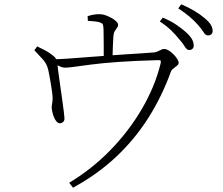

<svg xmlns="http://www.w3.org/2000/svg" viewBox="-20 -813 1040 894"><path d="M861 -580Q850 -580 840.5 -596Q831 -612 814 -631Q798 -651 777 -671.5Q756 -692 724 -713L738 -731Q776 -715 802 -697Q828 -679 845 -664Q865 -646 873.5 -631Q882 -616 882 -601Q882 -591 876 -585.5Q870 -580 861 -580ZM302 38Q406 -24 493 -113Q580 -202 641 -306.5Q702 -411 728 -518Q730 -528 728 -530.5Q726 -533 716 -533Q606 -530 530 -524.5Q454 -519 404.5 -512.5Q355 -506 326.5 -502Q298 -498 284 -498Q271 -498 258.5 -504Q246 -510 225 -520L224 -537Q252 -537 295.5 -540Q339 -543 388 -547Q437 -551 481 -554Q517 -557 558 -559.5Q599 -562 636.5 -564.5Q674 -567 698 -569Q707 -570 715 -574Q723 -578 730.5 -581.5Q738 -585 745 -585Q754 -585 765.5 -578Q777 -571 787.5 -560.5Q798 -550 805 -539Q812 -528 812 -521Q812 -514 804.5 -507.5Q797 -501 788 -494.5Q779 -488 776 -480Q734 -364 671 -264.5Q608 -165 521.5 -83.5Q435 -2 320 61ZM261 -239Q250 -238 241 -250Q232 -262 227 -279Q222 -296 221 -308Q220 -317 222.5 -329.5Q225 -342 225 -355Q225 -367 222.5 -384.5Q220 -402 217 -421.5Q214 -441 210.5 -458Q207 -475 205 -486Q199 -515 179.5 -536.5Q160 -558 140 -579L153 -597Q172 -587 187 -580Q202 -573 215 -563Q234 -550 240 -540.5Q246 -531 247 -516Q247 -512 250.5 -486Q254 -460 259 -424.5Q264 -389 269 -354Q274 -319 277 -294Q280 -269 280 -265Q281 -252 275 -246Q269 -240 261 -239ZM463 -531Q463 -537 463 -556Q463 -575 463 -599.5Q463 -624 462.5 -646Q462 -668 462 -679Q461 -695 458.5 -700Q456 -705 444 -709Q435 -712 419.5 -713.5Q404 -715 389 -716L388 -738Q405 -743 417 -745Q429 -747 442 -747Q460 -747 480.5 -738.5Q501 -730 515.5 -718.5Q530 -707 530 -698Q530 -690 524.5 -683Q519 -676 514 -667.5Q509 -659 508 -644Q507 -629 506 -607.5Q505 -586 504.5 -565.5Q504 -545 504 -531ZM948 -648Q937 -648 927.5 -663.5Q918 -679 901 -698Q883 -718 862.5 -735.5Q842 -753 810 -774L824 -793Q861 -777 886.5 -761.5Q912 -746 931 -730Q952 -713 961 -698.5Q970 -684 970 -669Q970 -659 964 -653.5Q958 -648 948 -648Z"/></svg>

Font: Noto Serif HK ExtraLight
Style: Regular
Weight: 200
Designer: Ryoko NISHIZUKA 西塚涼子 (kana & ideographs); Frank Grießhammer (Latin, Greek & Cyrillic); Wenlong ZHANG 张文龙 (bopomofo); San
Foundry: Adobe
Version: Version 2.002-H1;hotconv 1.1.0;makeotfexe 2.6.0